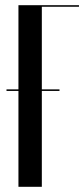

<svg xmlns="http://www.w3.org/2000/svg" viewBox="-20 -719 324 739"><path d="M51 0H141V-369H209V-375H141V-693H284V-699H51V-375H5V-369H51Z"/></svg>

Font: Moniqa SemBd Display
Style: Regular
Weight: 600
Designer: Rajesh Rajput
Foundry: Rajesh Rajput
Version: Version 1.000